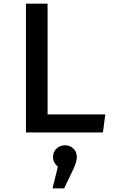

<svg xmlns="http://www.w3.org/2000/svg" viewBox="-20 -728 655 1055"><path d="M545.6 0H122.6V-707.7H241.5V-99.5H558.5ZM402.1 134.4Q402.1 149.2 397.4 164.9Q392.8 180.5 383.1 201.5L332.3 307.2H268.7L297.9 188.2Q285.6 177.9 278.5 164.4Q271.3 150.8 271.3 134.4Q271.3 107.2 290.3 88.7Q309.2 70.3 336.9 70.3Q364.6 70.3 383.3 88.5Q402.1 106.7 402.1 134.4Z"/></svg>

Font: Fira Code Fixed Medium
Style: Regular
Weight: 500
Monospace: yes
Designer: Carrois Corporate, Edenspiekermann AG, Nikita Prokopov
Foundry: Carrois Corporate, Edenspiekermann AG, Nikita Prokopov
Version: Version 5.002